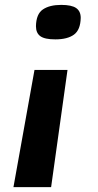

<svg xmlns="http://www.w3.org/2000/svg" viewBox="-20 -571 401 785"><path d="M256 -285 189 194H35L121 -285ZM310 -498Q309 -449 282.5 -429.5Q256 -410 206 -410Q163 -410 145 -423Q127 -436 127 -464Q128 -514 155.5 -532.5Q183 -551 230 -551Q273 -551 291.5 -538Q310 -525 310 -498Z"/></svg>

Font: Georama Extra Expanded SemiBold
Style: Italic
Weight: 600
Width: 8
Italic angle: -9°
Designer: Jean-Baptiste Levee
Foundry: Production Type
Version: Version 1.000